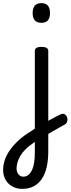

<svg xmlns="http://www.w3.org/2000/svg" viewBox="-109 -815 452 1229"><path d="M167 -22Q183 -32 199 -41Q215 -50 229.5 -58Q244 -66 256.5 -72Q269 -78 279 -83Q295 -90 305.5 -83.5Q316 -77 320.5 -64Q325 -51 321 -37Q317 -23 302 -16Q289 -9 272.5 0.5Q256 10 238.5 20Q221 30 203 40.5Q185 51 167 61ZM32 394Q-2 394 -30 378.5Q-58 363 -73.5 335.5Q-89 308 -89 272Q-89 241 -78.5 209.5Q-68 178 -46 146.5Q-24 115 9.5 84Q43 53 88 26Q94 21 101 17Q108 13 114 8V-489Q114 -502 124.5 -508.5Q135 -515 156 -515Q178 -515 189 -508.5Q200 -502 200 -489V154Q200 209 190 253.5Q180 298 159 329.5Q138 361 106.5 377.5Q75 394 32 394ZM39 316Q58 316 72 305Q86 294 95.5 274Q105 254 109.5 225.5Q114 197 114 162V93Q110 96 106.5 99Q103 102 99 104Q73 122 54 141Q35 160 22.5 180.5Q10 201 3.5 222.5Q-3 244 -3 264Q-3 279 2.5 290.5Q8 302 17.5 309Q27 316 39 316ZM156 -669Q128 -669 114 -684.5Q100 -700 100 -731Q100 -763 114 -779Q128 -795 156 -795Q184 -795 197.5 -779Q211 -763 211 -731Q211 -700 197.5 -684.5Q184 -669 156 -669Z"/></svg>

Font: Playwrite IT Moderna
Style: Regular
Weight: 400
Designer: Veronika Burian, José Scaglione
Foundry: TypeTogether
Version: Version 1.002